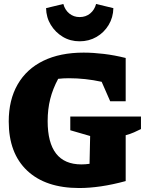

<svg xmlns="http://www.w3.org/2000/svg" viewBox="-20 -935 742 967"><path d="M379 12Q210 12 117 -75.5Q24 -163 24 -323Q24 -432 69 -510Q114 -588 198.5 -629Q283 -670 401 -670Q449 -670 503 -663.5Q557 -657 613 -643V-425H535L492 -523Q410 -541 327 -541Q299 -541 273 -538Q246 -488 233 -436.5Q220 -385 220 -325Q220 -107 390 -107Q410 -107 431 -110L434 -250L334 -279V-348H690V-285Q674 -277 655 -268.5Q636 -260 613 -254V-23Q547 -5 488.5 3.5Q430 12 379 12ZM381 -727Q334 -727 296.5 -749.5Q259 -772 236 -809.5Q213 -847 212 -894L299 -915Q307 -885 329 -867Q351 -849 381 -849Q412 -849 434 -867Q456 -885 464 -915L551 -894Q550 -847 527 -809Q504 -771 466 -749Q428 -727 381 -727Z"/></svg>

Font: Piazzolla ExtraBold
Style: Regular
Weight: 800
Designer: Juan Pablo del Peral
Foundry: Huerta Tipografica
Version: Version 1.330